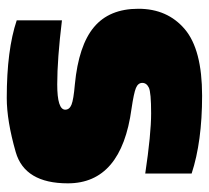

<svg xmlns="http://www.w3.org/2000/svg" viewBox="-45 -565 624 574"><g transform="rotate(-90 267.0 -278.0)"><path d="M229 -196.8Q5.9 -227.1 5.9 -387.2Q5.9 -516.1 99.4 -543Q192.9 -569.8 261.2 -569.8Q404.8 -569.8 493.2 -540V-404.8Q377.4 -418.9 301.8 -418.9Q226.1 -418.9 226.1 -395Q226.1 -382.3 241.2 -376.2Q256.3 -370.1 301.8 -366.2Q418 -355 472.9 -309.1Q527.8 -263.2 527.8 -176.3Q527.8 -89.4 466.8 -37.6Q405.8 14.2 268.1 14.2Q130.4 14.2 35.2 -17.1V-155.8Q152.8 -138.2 215.3 -138.2Q277.8 -138.2 292 -145Q306.2 -151.9 306.2 -164.6Q306.2 -177.2 291 -183.6Q275.9 -189.9 229 -196.8Z"/></g></svg>

Font: AlfaSlabOne-Regular
Style: Regular
Weight: 400
Designer: JM Sole
Foundry: JM Sole
Version: Version 1.001